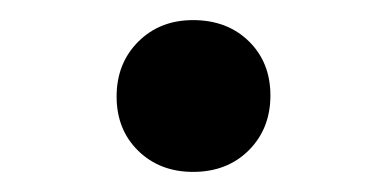

<svg xmlns="http://www.w3.org/2000/svg" viewBox="-20 -553 385 191"><path d="M172 -382Q139 -382 117.5 -403Q96 -424 96 -457Q96 -490 117.5 -511.5Q139 -533 172 -533Q206 -533 227.5 -512Q249 -491 249 -458Q249 -425 227.5 -403.5Q206 -382 172 -382Z"/></svg>

Font: Literata Variable Black
Style: Regular
Weight: 900
Designer: Latin by Veronika Burian and Jose Scaglione. Greek by Irene Vlachou. Cyrillic by Vera Evstafieva.
Foundry: TypeTogether
Version: Version 3.021